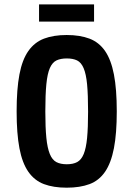

<svg xmlns="http://www.w3.org/2000/svg" viewBox="-20 -860 619 890"><path d="M57.1 -343.7Q57.1 -240.9 70.1 -172.6Q83.1 -104.3 111.5 -63.6Q139.9 -23 183.9 -6.5Q228 10 289.1 10Q350.6 10 394.9 -6.5Q439.1 -23 467 -63.8Q494.9 -104.6 508.1 -172.9Q521.3 -241.1 521.3 -343.7Q521.3 -446.6 508.1 -514.9Q494.9 -583.1 467 -623.6Q439.1 -664 394.9 -680.9Q350.6 -697.7 289.1 -697.7Q228 -697.7 183.9 -680.9Q139.9 -664 111.5 -623.7Q83.1 -583.4 70.1 -515.1Q57.1 -446.9 57.1 -343.7ZM190.1 -343Q190.1 -421.3 194.9 -469.8Q199.6 -518.3 211.2 -544.7Q222.9 -571.1 242.1 -580.1Q261.3 -589.1 289.6 -589.1Q318.1 -589.1 337.1 -580Q356.1 -570.9 367.6 -544.1Q379.1 -517.3 383.7 -469.1Q388.3 -421 388.3 -342.3Q388.3 -267.9 383.7 -220.4Q379.1 -173 368 -146Q356.9 -119 337.9 -108.8Q318.9 -98.6 289.6 -98.6Q260.6 -98.6 241.4 -108.6Q222.1 -118.7 210.9 -146.2Q199.6 -173.7 194.9 -221.1Q190.1 -268.6 190.1 -343ZM161 -760H416V-839.6H161Z"/></svg>

Font: Secuela Black
Style: Regular
Weight: 900
Designer: Fernando Haro
Foundry: deFharo
Version: Version 1.704